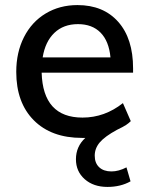

<svg xmlns="http://www.w3.org/2000/svg" viewBox="-20 -536 586 756"><path d="M504 -250H144Q149 -73 305 -73Q392 -73 464 -130L495 -59Q487 -51 476.5 -44Q466 -37 441 -25Q393 1 373 24.5Q353 48 353 77Q353 106 370.5 122.5Q388 139 419 139Q447 139 478 123L494 178Q455 200 403 200Q348 200 313.5 169.5Q279 139 279 91Q279 41 316 7H303Q182 7 113 -62.5Q44 -132 44 -253Q44 -330 74.5 -390Q105 -450 160 -483Q215 -516 285 -516Q387 -516 445.5 -450Q504 -384 504 -267ZM148 -310H415Q409 -374 376 -407.5Q343 -441 287 -441Q230 -441 194 -406.5Q158 -372 148 -310Z"/></svg>

Font: Muli SemiBold
Style: Regular
Weight: 600
Designer: Vernon Adams
Foundry: Vernon Adams
Version: Version 2.000